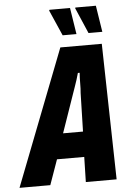

<svg xmlns="http://www.w3.org/2000/svg" viewBox="-100 -926 662 969"><g transform="rotate(-5 231.0 -441.0)"><path d="M-41 0 226 -688H436L451 0H295L298 -127H160L115 0ZM202 -255H303L308 -450Q309 -459 309.5 -471.5Q310 -484 310 -498.5Q310 -513 310.5 -526.5Q311 -540 312 -552H303Q299 -537 293 -518Q287 -499 280.5 -481Q274 -463 270 -451ZM243 -748 186 -878 188 -882H292L313 -748ZM374 -748 318 -878 319 -882H423L444 -748Z"/></g></svg>

Font: Archivo ExtraCondensed ExtraBold
Style: Italic
Weight: 800
Width: 2
Italic angle: -10°
Designer: Hector Gatti
Foundry: Omnibus-Type
Version: Version 2.001